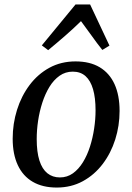

<svg xmlns="http://www.w3.org/2000/svg" viewBox="-20 -832 594 863"><path d="M319.5 -556Q384 -556 428 -529.8Q472 -503.5 494.8 -453.8Q517.5 -404 517.5 -333Q517.5 -267 498 -205.2Q478.5 -143.5 441.5 -94.8Q404.5 -46 352.2 -17.5Q300 11 235 11Q171.5 11 127.2 -14.8Q83 -40.5 60 -89.8Q37 -139 37 -208.5Q37 -276 56.5 -338.2Q76 -400.5 113 -449.8Q150 -499 202.2 -527.5Q254.5 -556 319.5 -556ZM307 -510Q274 -510 247.8 -491.5Q221.5 -473 202.2 -441.5Q183 -410 170.2 -370.5Q157.5 -331 151.2 -289Q145 -247 145 -207Q145 -149 157.2 -110.5Q169.5 -72 193 -53.2Q216.5 -34.5 249 -34.5Q282 -34.5 307.8 -53Q333.5 -71.5 352.8 -102.8Q372 -134 384.5 -173.2Q397 -212.5 403.2 -254.5Q409.5 -296.5 409.5 -336Q409.5 -392.5 398.2 -431Q387 -469.5 364.5 -489.8Q342 -510 307 -510ZM196.5 -606.5 168 -628 319.5 -812H385L472 -627L440 -607.5Q415.5 -638 392.8 -670.2Q370 -702.5 344 -737Q310.5 -704 273.5 -671.8Q236.5 -639.5 196.5 -606.5Z"/></svg>

Font: Merriweather 48pt
Style: Italic
Weight: 400
Italic angle: -7.8°
Version: Version 2.101